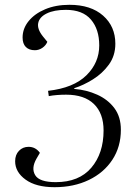

<svg xmlns="http://www.w3.org/2000/svg" viewBox="-20 -765 559 799"><path d="M460 -583Q460 -533 433 -496Q406 -459 366.5 -434.5Q327 -410 289 -398V-395Q340 -391 384.5 -371Q429 -351 456 -315Q483 -279 483 -225Q483 -154 447.5 -100Q412 -46 349.5 -16Q287 14 207 14Q130 14 86.5 -17.5Q43 -49 43 -94Q43 -121 59 -137.5Q75 -154 99 -154Q128 -154 146 -129L132 -105Q109 -65 126.5 -36Q144 -7 212 -7Q309 -7 360 -67Q411 -127 411 -222Q411 -293 371 -332Q331 -371 255 -371Q236 -371 217 -369.5Q198 -368 183 -365L180 -387Q286 -399 339.5 -451.5Q393 -504 393 -576Q393 -643 358.5 -683.5Q324 -724 254 -724Q205 -724 174.5 -709Q144 -694 139 -669Q134 -644 159 -613L177 -591Q171 -576 156.5 -566Q142 -556 125 -556Q101 -556 87.5 -569.5Q74 -583 74 -609Q74 -646 99 -677Q124 -708 168 -726.5Q212 -745 269 -745Q358 -745 409 -700Q460 -655 460 -583Z"/></svg>

Font: Literata 72pt Light
Style: Italic
Weight: 300
Italic angle: -2°
Designer: Latin by Veronika Burian and Jose Scaglione. Greek by Irene Vlachou. Cyrillic by Vera Evstafieva
Foundry: TypeTogether
Version: Version 3.002